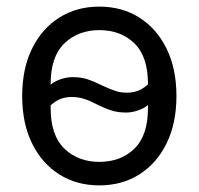

<svg xmlns="http://www.w3.org/2000/svg" viewBox="-20 -548 600 580"><path d="M280 12Q211 12 158.5 -21.5Q106 -55 76.5 -115.5Q47 -176 47 -258Q47 -340 76.5 -400.5Q106 -461 158.5 -494.5Q211 -528 280 -528Q349 -528 401.5 -494.5Q454 -461 483.5 -400.5Q513 -340 513 -258Q513 -176 483.5 -115.5Q454 -55 401.5 -21.5Q349 12 280 12ZM280 -59Q345 -59 386 -99Q427 -139 427 -221V-231Q418 -222 398.5 -215Q379 -208 361 -208Q336 -208 316 -214.5Q296 -221 272 -233Q251 -244 233.5 -249.5Q216 -255 197 -255Q179 -255 164 -249.5Q149 -244 133 -230V-221Q133 -139 174.5 -99Q216 -59 280 -59ZM133 -295V-292Q142 -301 161.5 -308Q181 -315 199 -315Q225 -315 244.5 -308.5Q264 -302 288 -290Q309 -280 326.5 -274Q344 -268 363 -268Q381 -268 396 -273.5Q411 -279 427 -293V-295Q427 -377 386 -417Q345 -457 280 -457Q216 -457 174.5 -417Q133 -377 133 -295Z"/></svg>

Font: IBM Plex Sans
Style: Regular
Weight: 400
Designer: Mike Abbink, Paul van der Laan, Pieter van Rosmalen
Foundry: Bold Monday
Version: Version 3.201